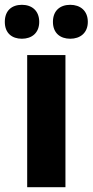

<svg xmlns="http://www.w3.org/2000/svg" viewBox="-46 -778 385 798"><path d="M-26 -687C-26 -640 4 -617 45 -617C86 -617 117 -641 117 -687C117 -734 86 -758 45 -758C4 -758 -26 -735 -26 -687ZM174 -687C174 -641 204 -617 246 -617C287 -617 319 -641 319 -687C319 -734 287 -758 246 -758C205 -758 174 -735 174 -687ZM226 0V-549H67V0Z"/></svg>

Font: Noto Sans Sinhala UI SemiCondensed ExtraBold
Style: Regular
Weight: 800
Width: 4
Designer: Jelle Bosma - Monotype Design Team
Foundry: Monotype Imaging Inc.
Version: Version 2.006